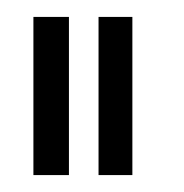

<svg xmlns="http://www.w3.org/2000/svg" viewBox="-20 -695 217 227"><path d="M96.5 -488H136.5V-675H96.5ZM19.5 -488H61.5V-675H19.5Z"/></svg>

Font: Anybody SemiExpanded Light
Style: Regular
Weight: 300
Width: 6
Version: Version 1.113;gftools[0.9.25]